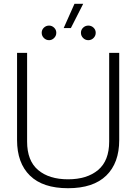

<svg xmlns="http://www.w3.org/2000/svg" viewBox="-20 -978 719 1013"><path d="M373 -958H419L354 -830H316ZM200 -805Q200 -821 211.5 -832Q223 -843 239 -843Q254 -843 265.5 -832Q277 -821 277 -805Q277 -789 265.5 -777.5Q254 -766 239 -766Q223 -766 211.5 -777.5Q200 -789 200 -805ZM407 -805Q407 -821 418.5 -832Q430 -843 446 -843Q462 -843 473.5 -832Q485 -821 485 -805Q485 -789 473.5 -777.5Q462 -766 446 -766Q430 -766 418.5 -777.5Q407 -789 407 -805ZM70 -239V-699H123V-231Q123 -130 181 -81Q239 -32 339 -32Q439 -32 497.5 -81Q556 -130 556 -231V-699H609V-239Q609 -118 540.5 -51.5Q472 15 339 15Q206 15 138 -51.5Q70 -118 70 -239Z"/></svg>

Font: Prompt ExtraLight
Style: Regular
Weight: 275
Designer: Katatrad Team
Foundry: CadsonDemak
Version: Version 1.000